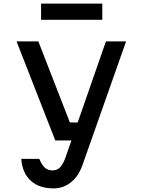

<svg xmlns="http://www.w3.org/2000/svg" viewBox="-20 -830 790 1066"><path d="M193 -600 368 -150H441L408 -50H287L72 -600ZM278 216Q198 216 151 173.5Q104 131 98 52H198Q213 87 229.5 101.5Q246 116 272 116Q296 116 311.5 101Q327 86 341 52L568 -600H680L438 86Q416 148 374 182Q332 216 278 216ZM208 -810H548V-720H208Z"/></svg>

Font: Martian Mono VF sWd Rg
Style: Regular
Weight: 400
Width: 6
Monospace: yes
Designer: Roman Shamin
Foundry: Evil Martians
Version: Version 1.100